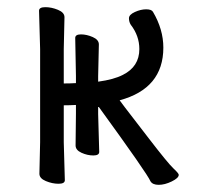

<svg xmlns="http://www.w3.org/2000/svg" viewBox="-20 -503 554 536"><path d="M254 -207V-185L257 -79Q257 -69 240.5 -69Q224 -69 207.5 -76.5Q191 -84 191 -97L192 -186V-210Q173 -209 158 -209V-106L161 0Q161 10 143.5 10Q126 10 108 2.5Q90 -5 90 -18L92 -106V-366L89 -473Q89 -483 106.5 -483Q124 -483 142 -475.5Q160 -468 160 -455L158 -366V-270Q176 -270 192 -271V-291L190 -397Q190 -407 206 -407Q222 -407 239 -399.5Q256 -392 256 -379L254 -290V-275Q298 -281 323 -294Q369 -317 369 -366Q369 -403 345 -434Q340 -442 340 -452Q340 -462 356.5 -469.5Q373 -477 388 -477Q403 -477 407 -470Q436 -421 436 -370Q436 -256 314 -223Q315 -221 328.5 -203.5Q342 -186 395.5 -116.5Q449 -47 464 -33Q479 -19 479 -15Q479 -6 459.5 3.5Q440 13 423 13Q406 13 400 3Q392 -17 254 -207Z"/></svg>

Font: Moon Stars Kai T
Style: Regular
Weight: 400
Designer: GuiWonder
Version: Version 1.101